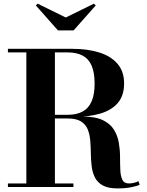

<svg xmlns="http://www.w3.org/2000/svg" viewBox="-20 -1015 796 1042"><path d="M203.5 -380V-392H348Q396 -392 428.5 -409.8Q461 -427.5 477.2 -465Q493.5 -502.5 493.5 -562Q493.5 -621.5 477.2 -658.8Q461 -696 428.5 -713.2Q396 -730.5 348 -730.5H23V-750H373Q456 -750 519.2 -730Q582.5 -710 618 -668.5Q653.5 -627 653.5 -562Q653.5 -497 620 -457Q586.5 -417 523.8 -398.5Q461 -380 373 -380ZM23 0V-19.5H378.5V0ZM123 -10.5V-739.5H278V-10.5ZM618 7.5Q567 7.5 538 -8.5Q509 -24.5 495.2 -51.8Q481.5 -79 477.5 -112.8Q473.5 -146.5 473 -182.5Q472.5 -218.5 469.8 -252.2Q467 -286 456 -313Q445 -340 419.5 -356Q394 -372 348 -372H203.5V-382.5H428Q497.5 -382.5 538 -363Q578.5 -343.5 598.5 -311Q618.5 -278.5 625 -239.8Q631.5 -201 631.5 -162.5Q631.5 -124 633 -91.5Q634.5 -59 644 -39.2Q653.5 -19.5 679 -19.5Q695 -19.5 708 -23Q721 -26.5 731.5 -31.5L738 -12.5Q726 -6 693.8 0.8Q661.5 7.5 618 7.5ZM294.5 -850 174.5 -985.5 184.5 -995 337 -920 489.5 -995 499.5 -985.5 379.5 -850Z"/></svg>

Font: Bodoni Moda
Style: Bold
Weight: 700
Designer: Owen Earl
Foundry: indestructible type
Version: Version 2.005